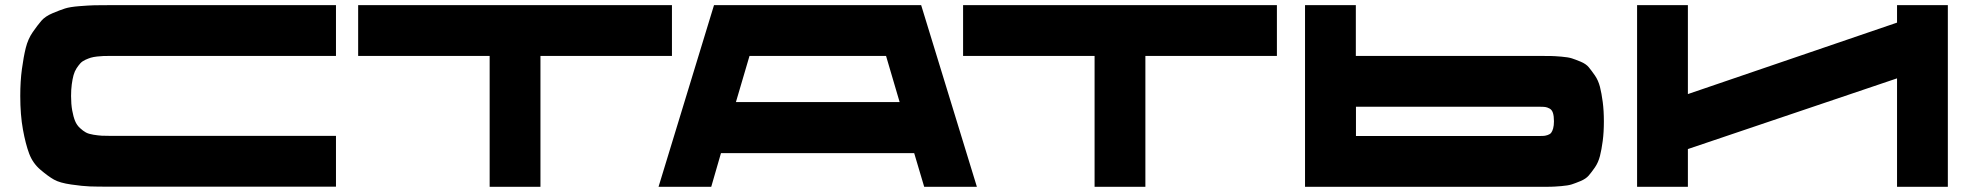

<svg xmlns="http://www.w3.org/2000/svg" viewBox="-20 -720 7607 740"><path d="M407.7 -504.4Q390.6 -504.4 379.9 -504.2Q369.1 -503.9 354.2 -502.2Q339.4 -500.5 329.8 -497.6Q320.3 -494.6 308.6 -489.3Q296.9 -483.9 289.8 -476.1Q282.7 -468.3 275.1 -456.8Q267.6 -445.3 263.4 -430.2Q259.3 -415 256.6 -394.8Q253.9 -374.5 253.9 -350.1Q253.9 -318.8 258.3 -294.4Q262.7 -270 269.3 -253.9Q275.9 -237.8 288.1 -226.6Q300.3 -215.3 311 -209.5Q321.8 -203.6 340.3 -200.7Q358.9 -197.8 372.1 -197Q385.3 -196.3 407.7 -196.3H1274.9V-0.5H407.7Q353 -0.5 326.2 -1.5Q299.3 -2.4 254.9 -8.8Q210.4 -15.1 188 -27.8Q165.5 -40.5 136 -65.7Q106.4 -90.8 92.5 -127.7Q78.6 -164.6 68.4 -220.7Q58.1 -276.9 58.1 -350.1Q58.1 -407.2 64.5 -454.1Q70.8 -501 79.3 -535.4Q87.9 -569.8 106.2 -596.2Q124.5 -622.6 139.4 -639.9Q154.3 -657.2 182.9 -669.2Q211.4 -681.2 230.5 -687.3Q249.5 -693.4 286.1 -696.3Q322.8 -699.2 344 -699.7Q365.2 -700.2 407.7 -700.2H1274.9V-504.4Z M2569.8 -700.2V-504.4H2063V0H1867.2V-504.4H1360.4V-700.2Z M3542 0 3503.4 -129.9H2758.8L2721.2 0H2518.1L2731.9 -700.2H3530.3L3745.1 0ZM2816.4 -326.7H3447.3L3395 -504.4H2868.7Z M4901.4 -700.2V-504.4H4394.5V0H4198.7V-504.4H3691.9V-700.2Z M5910.6 -504.4Q5940.9 -504.4 5956.3 -504.2Q5971.7 -503.9 5998 -501.7Q6024.4 -499.5 6038.1 -495.1Q6051.8 -490.7 6072.3 -482.2Q6092.8 -473.6 6103.3 -460.9Q6113.8 -448.2 6127 -429.2Q6140.1 -410.2 6146.5 -385.3Q6152.8 -360.4 6157.2 -326.9Q6161.6 -293.5 6161.6 -252Q6161.6 -210.4 6157.2 -177Q6152.8 -143.6 6146.5 -118.7Q6140.1 -93.8 6127 -74.7Q6113.8 -55.7 6103 -43.2Q6092.3 -30.8 6071.8 -22.2Q6051.3 -13.7 6037.6 -9.3Q6023.9 -4.9 5997.6 -2.7Q5971.2 -0.5 5956.1 -0.2Q5940.9 0 5910.2 0H5009.8V-700.2H5205.6V-504.4ZM5912.6 -195.8Q5924.3 -195.8 5930.4 -196.3Q5936.5 -196.8 5945.3 -199.7Q5954.1 -202.6 5958.5 -208.3Q5962.9 -213.9 5966.1 -225.1Q5969.2 -236.3 5969.2 -252.4Q5969.2 -272.5 5965.3 -284.7Q5961.4 -296.9 5952.1 -301.8Q5942.9 -306.6 5935.5 -307.6Q5928.2 -308.6 5913.1 -308.6H5206.1V-195.8Z M7291.5 -700.2H7487.3V0H7291.5V-418L6485.4 -145.5V0H6289.6V-700.2H6485.4V-357.4L7291.5 -632.8Z"/></svg>

Font: Donpoligrafbum
Style: Bold
Weight: 700
Designer: Sasha Pavljenko
Version: Version 1.002;Fontself Maker 3.5.8